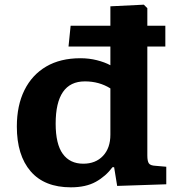

<svg xmlns="http://www.w3.org/2000/svg" viewBox="-20 -787 759 821"><path d="M283 14Q170 14 111 -54.5Q52 -123 52 -246Q52 -336 84.5 -401.5Q117 -467 177.5 -502.5Q238 -538 324 -538Q361 -538 394.5 -529.5Q428 -521 452 -508V-588H273L282 -677H452V-760L595 -767L610 -752V-677H687V-588H610V-122Q610 -98 616.5 -88.5Q623 -79 645 -78L691 -74V1L481 8L468 -72H461Q432 -33 389.5 -9.5Q347 14 283 14ZM336 -87Q389 -87 420.5 -120.5Q452 -154 452 -211V-409Q404 -439 343 -439Q218 -439 218 -258Q218 -171 248.5 -129Q279 -87 336 -87Z"/></svg>

Font: Literata 7pt
Style: Bold
Weight: 700
Designer: Latin by Veronika Burian and Jose Scaglione. Greek by Irene Vlachou. Cyrillic by Vera Evstafieva.
Foundry: TypeTogether
Version: Version 3.002